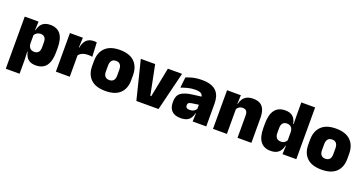

<svg xmlns="http://www.w3.org/2000/svg" viewBox="-39 -1394 4366 2300"><g transform="rotate(20 2144.5 -244.0)"><path d="M367 12Q322.5 12 293 -3Q263.5 -18 246.5 -45.2Q229.5 -72.5 222.5 -109H180L220 -216.5Q220.5 -191 229.2 -172.5Q238 -154 254.8 -144Q271.5 -134 295.5 -134Q331 -134 349 -155.2Q367 -176.5 367 -219V-279Q367 -322 349.5 -342.8Q332 -363.5 296.5 -363.5Q277.5 -363.5 261.5 -356.5Q245.5 -349.5 234 -337.8Q222.5 -326 217 -311.5L176.5 -383.5H222.5Q229.5 -417.5 246.5 -445Q263.5 -472.5 294 -488.5Q324.5 -504.5 372.5 -504.5Q457.5 -504.5 501.2 -447.5Q545 -390.5 545 -275.5V-223Q545 -106.5 501.2 -47.2Q457.5 12 367 12ZM46 172V-492.5H222L216 -352L220 -340V-158L217 -128.5L222 0V172Z M796.5 -267.5 745.5 -367.5H787Q797 -430 831 -465.2Q865 -500.5 928.5 -500.5Q938 -500.5 946.2 -499.5Q954.5 -498.5 962.5 -497L971 -317Q961 -319 947.2 -320Q933.5 -321 920.5 -321Q873.5 -321 842.5 -306.8Q811.5 -292.5 796.5 -267.5ZM622 0V-492.5H787L780 -329.5H799V0Z M1256 15Q1132.5 15 1069.8 -45.2Q1007 -105.5 1007 -212.5V-275Q1007 -384.5 1070 -446Q1133 -507.5 1256 -507.5Q1379.5 -507.5 1442.2 -446Q1505 -384.5 1505 -275V-212.5Q1505 -105.5 1442.5 -45.2Q1380 15 1256 15ZM1256 -124Q1291.5 -124 1309.8 -145.2Q1328 -166.5 1328 -206V-282Q1328 -324.5 1309.8 -346.5Q1291.5 -368.5 1256 -368.5Q1221 -368.5 1202.5 -346.5Q1184 -324.5 1184 -282V-206Q1184 -166.5 1202.5 -145.2Q1221 -124 1256 -124Z M1796 -115 1870.5 -492.5H2051.5L1930.5 0H1648L1525.5 -492.5H1708.5L1784 -115Z M2365.5 0 2370.5 -126 2367 -130.5V-283.5L2365.5 -301.5Q2365.5 -336 2343.2 -352.2Q2321 -368.5 2267.5 -368.5Q2219 -368.5 2174.2 -357Q2129.5 -345.5 2088.5 -330.5L2103 -465Q2128 -476 2158.5 -485.2Q2189 -494.5 2225 -500Q2261 -505.5 2301.5 -505.5Q2370 -505.5 2415.8 -489.8Q2461.5 -474 2488.5 -445.2Q2515.5 -416.5 2527.2 -377Q2539 -337.5 2539 -290V0ZM2213 12Q2139 12 2101.2 -25.8Q2063.5 -63.5 2063.5 -133V-145.5Q2063.5 -219.5 2108.8 -254.5Q2154 -289.5 2253.5 -302L2379 -318L2389.5 -217L2283 -201.5Q2254 -197.5 2242.8 -187.8Q2231.5 -178 2231.5 -159V-157Q2231.5 -139.5 2243.2 -128.5Q2255 -117.5 2282.5 -117.5Q2305.5 -117.5 2322.2 -123.8Q2339 -130 2350.2 -140.5Q2361.5 -151 2368 -163.5L2393 -103.5H2364.5Q2357 -70 2340.8 -44Q2324.5 -18 2294 -3Q2263.5 12 2213 12Z M2937.5 0V-283Q2937.5 -306.5 2931.8 -323.5Q2926 -340.5 2912 -349.5Q2898 -358.5 2874 -358.5Q2855.5 -358.5 2841 -352Q2826.5 -345.5 2816.2 -334.8Q2806 -324 2800 -310.5L2773 -383.5H2801.5Q2809 -418 2826.8 -445.2Q2844.5 -472.5 2876.2 -488.5Q2908 -504.5 2957.5 -504.5Q3011.5 -504.5 3046.2 -483.5Q3081 -462.5 3097.8 -420.2Q3114.5 -378 3114.5 -313.5V0ZM2625 0V-492.5H2801L2795.5 -366L2802 -348V0Z M3360.5 12Q3275.5 12 3231.8 -45.2Q3188 -102.5 3188 -217V-269.5Q3188 -386 3231.8 -445.2Q3275.5 -504.5 3365.5 -504.5Q3409.5 -504.5 3438.5 -489.5Q3467.5 -474.5 3484.2 -447.5Q3501 -420.5 3507.5 -383.5H3553L3513 -281Q3512.5 -307 3503.8 -325.2Q3495 -343.5 3478.8 -353.5Q3462.5 -363.5 3438.5 -363.5Q3403 -363.5 3384.5 -342.5Q3366 -321.5 3366 -279.5V-219Q3366 -176.5 3384.8 -155.2Q3403.5 -134 3441 -134Q3459.5 -134 3474.2 -140.5Q3489 -147 3499.5 -158.5Q3510 -170 3516 -185L3559.5 -109H3510.5Q3503.5 -75 3486.5 -47.5Q3469.5 -20 3439 -4Q3408.5 12 3360.5 12ZM3511 0 3516 -128.5 3513 -153V-350V-372.5L3511 -517V-659.5H3687V0Z M4011 15Q3887.5 15 3824.8 -45.2Q3762 -105.5 3762 -212.5V-275Q3762 -384.5 3825 -446Q3888 -507.5 4011 -507.5Q4134.5 -507.5 4197.2 -446Q4260 -384.5 4260 -275V-212.5Q4260 -105.5 4197.5 -45.2Q4135 15 4011 15ZM4011 -124Q4046.5 -124 4064.8 -145.2Q4083 -166.5 4083 -206V-282Q4083 -324.5 4064.8 -346.5Q4046.5 -368.5 4011 -368.5Q3976 -368.5 3957.5 -346.5Q3939 -324.5 3939 -282V-206Q3939 -166.5 3957.5 -145.2Q3976 -124 4011 -124Z"/></g></svg>

Font: Anek Telugu Medium ExtraBold
Style: Regular
Weight: 800
Version: Version 1.003